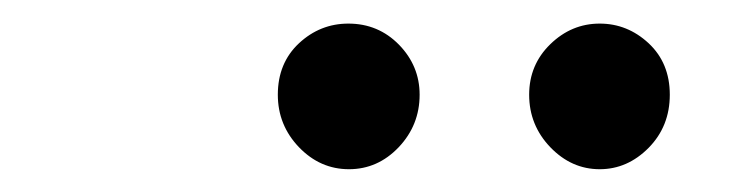

<svg xmlns="http://www.w3.org/2000/svg" viewBox="-20 -827 640 166"><path d="M498.5 -680.7Q474.1 -680.7 455.8 -699.7Q437.5 -718.8 437.5 -745.1Q437.5 -771 455.8 -788.8Q474.1 -806.6 498.5 -806.6Q522.5 -806.6 540.8 -789.6Q559.1 -772.5 559.1 -745.1Q559.1 -717.8 540.8 -699.2Q522.5 -680.7 498.5 -680.7ZM342.8 -745.1Q342.8 -718.8 324.7 -699.7Q306.6 -680.7 281.7 -680.7Q256.8 -680.7 238.5 -699.7Q220.2 -718.8 220.2 -745.1Q220.2 -772.5 238.5 -789.6Q256.8 -806.6 281.2 -806.6Q307.1 -806.6 325 -788.3Q342.8 -770 342.8 -745.1Z"/></svg>

Font: Anka/Coder
Style: Italic
Weight: 400
Italic angle: -12°
Monospace: yes
Version: Version 001.100